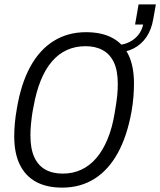

<svg xmlns="http://www.w3.org/2000/svg" viewBox="-20 -845 732 877"><path d="M264 12Q193 12 144.5 -14.5Q96 -41 70.5 -93Q45 -145 45 -223Q45 -252 48 -284Q51 -316 57 -349Q76 -463 118.5 -540.5Q161 -618 225.5 -658Q290 -698 373 -698Q444 -698 493 -672Q542 -646 567 -594Q592 -542 592 -464Q592 -435 589.5 -403Q587 -371 581 -337Q561 -224 518 -146Q475 -68 411 -28Q347 12 264 12ZM267 -52Q313 -52 351.5 -70Q390 -88 420 -123Q450 -158 471.5 -210Q493 -262 504 -330Q508 -355 511 -374Q514 -393 515.5 -409Q517 -425 517.5 -438Q518 -451 518 -462Q518 -522 500.5 -559.5Q483 -597 450 -615.5Q417 -634 371 -634Q324 -634 285.5 -616.5Q247 -599 217 -564Q187 -529 166 -477Q145 -425 133 -357Q128 -333 125.5 -313.5Q123 -294 121.5 -278.5Q120 -263 119.5 -250.5Q119 -238 119 -226Q119 -166 136.5 -127.5Q154 -89 187 -70.5Q220 -52 267 -52ZM505 -604 512 -639Q557 -640 590.5 -665Q624 -690 634 -733H597L613 -825H692L680 -758Q672 -710 649 -676Q626 -642 590 -623.5Q554 -605 505 -604Z"/></svg>

Font: Archivo Condensed Light
Style: Italic
Weight: 300
Width: 3
Italic angle: -10°
Designer: Hector Gatti
Foundry: Omnibus-Type
Version: Version 2.001